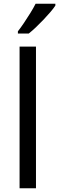

<svg xmlns="http://www.w3.org/2000/svg" viewBox="-20 -1010 317 1030"><path d="M173 0H85V-760H173ZM277 -980Q268 -966 251 -946Q234 -926 213.5 -904.5Q193 -883 172.5 -863.5Q152 -844 134 -830H76V-842Q91 -861 108.5 -887Q126 -913 143 -940.5Q160 -968 171 -990H277Z"/></svg>

Font: Noto Sans Lao UI
Style: Regular
Weight: 400
Designer: Monotype Design Team
Foundry: Monotype Imaging Inc.
Version: Version 2.000